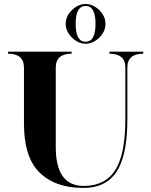

<svg xmlns="http://www.w3.org/2000/svg" viewBox="-20 -918 743 943"><path d="M302.7 -800.8Q302.7 -838.9 333.5 -868.7Q364.3 -898.4 400.4 -898.4Q436.5 -898.4 467.3 -868.7Q498 -838.9 498 -800.8Q498 -762.7 467.3 -732.9Q436.5 -703.1 400.4 -703.1Q364.3 -703.1 333.5 -733.4Q302.7 -763.7 302.7 -800.8ZM449.2 -800.8Q449.2 -888.7 400.4 -888.7Q351.6 -888.7 351.6 -800.8Q351.6 -712.9 400.4 -712.9Q449.2 -712.9 449.2 -800.8ZM595.7 -332V-585.9Q595.7 -654.3 517.6 -654.3V-664.1H683.6V-654.3Q605.5 -654.3 605.5 -585.9V-332Q605.5 -177.7 565.4 -97.2Q514.6 4.9 390.6 4.9Q237.3 4.9 160.2 -85.9Q97.7 -159.7 97.7 -312.5V-585.9Q97.7 -654.3 19.5 -654.3V-664.1H332V-654.3Q253.9 -654.3 253.9 -585.9V-195.3Q253.9 -4.9 390.6 -4.9Q508.8 -4.9 556.6 -101.6Q595.7 -180.2 595.7 -332Z"/></svg>

Font: spinwerad
Style: Bold
Weight: 700
Width: 7
Version: Version 0.3